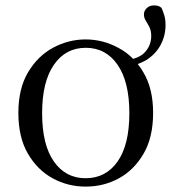

<svg xmlns="http://www.w3.org/2000/svg" viewBox="-20 -676 635 711"><path d="M297 15Q231 15 174.5 -16Q118 -47 83 -107.5Q48 -168 48 -258Q48 -348 84 -408.5Q120 -469 177 -499.5Q234 -530 297 -530Q361 -530 418 -499Q449 -483 473 -458Q501 -466 515 -481Q540 -507 540 -543Q540 -562 533.5 -575Q527 -588 520 -599Q513 -610 513 -623Q513 -636 523.5 -646Q534 -656 550 -656Q557 -656 564 -654.5Q571 -653 578 -647Q584 -634 588.5 -619Q593 -604 593 -583Q593 -544 575 -510Q557 -476 521 -453Q507 -445 490 -439Q502 -424 511 -408Q547 -348 547 -258Q547 -167 511.5 -106.5Q476 -46 420 -15.5Q364 15 297 15ZM297 -16Q372 -16 415.5 -78Q459 -140 459 -257Q459 -373 415.5 -436Q372 -499 297.5 -499Q223 -499 179.5 -436Q136 -373 136 -257Q136 -140 179.5 -78Q223 -16 297 -16Z"/></svg>

Font: Early Summer Mincho
Style: Regular
Weight: 400
Designer: GuiWonder
Version: Version 1.002